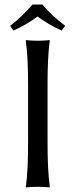

<svg xmlns="http://www.w3.org/2000/svg" viewBox="-20 -825 334 848"><path d="M104 -445V-200C104 -125 102 -54 94 0L96 3C108 1 135 0 147 0C159 0 186 1 198 3L200 0C192 -57 190 -125 190 -200V-445C190 -520 192 -592 200 -645L198 -648C186 -646 159 -645 147 -645C135 -645 108 -646 96 -648L94 -645C102 -588 104 -520 104 -445ZM167 -805H124C93 -771 62 -739 25 -711L39 -690C77 -707 109 -725 146 -752C179 -727 213 -708 252 -690L268 -711C232 -738 197 -769 167 -805Z"/></svg>

Font: Libertinus Sans
Style: Regular
Weight: 400
Designer: Philipp H. Poll, Khaled Hosny
Foundry: Caleb Maclennan
Version: Version 7.050;RELEASE